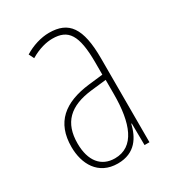

<svg xmlns="http://www.w3.org/2000/svg" viewBox="-140 -619 645 711"><g transform="rotate(-30 183.0 -263.5)"><path d="M177 -537C143 -537 104 -525 72 -505L83 -483C120 -505 153 -512 177 -512C244 -512 271 -475 271 -355V-304L210 -297C100 -284 38 -234 38 -129C38 -57 73 10 157 10C233 10 261 -43 273 -93H275L276 0H297V-358C297 -489 261 -537 177 -537ZM209 -274 272 -281V-220C272 -97 241 -12 157 -12C99 -12 64 -54 64 -129C64 -217 110 -263 209 -274Z"/></g></svg>

Font: Noto Sans Arabic UI XCn Th
Style: Regular
Weight: 100
Width: 2
Designer: Monotype Design Team, Nadine Chahine and Nizar Qandah
Foundry: Monotype Imaging Inc.
Version: Version 2.010